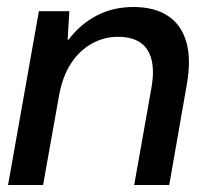

<svg xmlns="http://www.w3.org/2000/svg" viewBox="-20 -528 588 548"><path d="M3 0 91 -496H178L173 -415H176Q208 -458 255 -483Q302 -508 361 -508Q421 -508 459.5 -482.5Q498 -457 512 -407.5Q526 -358 513 -286L463 0H363L412 -276Q425 -348 401 -385.5Q377 -423 317 -423Q277 -423 242 -403.5Q207 -384 183 -347.5Q159 -311 149 -258L103 0Z"/></svg>

Font: DM Sans 36pt Medium
Style: Italic
Weight: 500
Italic angle: -10°
Designer: Colophon Foundry, Jonny Pinhorn
Foundry: Colophon Foundry
Version: Version 4.004;gftools[0.9.30]